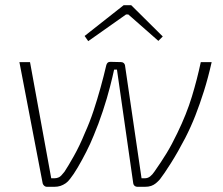

<svg xmlns="http://www.w3.org/2000/svg" viewBox="-20 -722 863 742"><path d="M161 0Q156 0 151.5 -3.5Q147 -7 145 -13L55 -482H96L178 -33H190Q200 -33 208 -37Q216 -41 229 -58Q243 -79 265.5 -119Q288 -159 308 -208Q327 -250 341.5 -294Q356 -338 368.5 -383Q381 -428 391 -471Q393 -477 396.5 -480Q400 -483 406 -483L448 -482Q454 -482 458 -478.5Q462 -475 463 -470L527 -33H539Q551 -33 560 -40Q569 -47 577 -59Q603 -96 623.5 -129.5Q644 -163 665 -207Q701 -281 721.5 -348.5Q742 -416 756 -482H798Q784 -420 768 -369.5Q752 -319 735 -275.5Q718 -232 696 -189Q668 -135 640.5 -91.5Q613 -48 598 -29Q590 -20 582 -13.5Q574 -7 564 -3.5Q554 0 539 0H511Q505 0 500.5 -3.5Q496 -7 495 -13L432 -453H421Q416 -429 405 -386Q394 -343 377.5 -293Q361 -243 342 -198Q330 -168 313.5 -135.5Q297 -103 280.5 -75Q264 -47 251 -31Q243 -20 233.5 -13.5Q224 -7 213.5 -3.5Q203 0 189 0ZM487 -702 609 -581 592 -564 476 -666H467L321 -563L307 -583L458 -702Z"/></svg>

Font: Exo 2 ExtraLight
Style: Italic
Weight: 250
Italic angle: -8°
Designer: Natanael Gama
Foundry: Natanael Gama
Version: Version 2.010